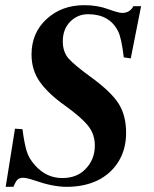

<svg xmlns="http://www.w3.org/2000/svg" viewBox="-20 -705 596 743"><path d="M526 -681 486 -479 459 -483Q450 -559 437 -584Q404 -650 321 -650Q280 -650 251.5 -621Q223 -592 223 -545Q223 -504 245.5 -478.5Q268 -453 330 -408Q410 -350 439 -304Q468 -258 468 -191Q468 -128 439 -80.5Q410 -33 358 -7Q306 18 238 18Q185 18 116 -6Q84 -17 70 -17Q56 -17 48.5 -10.5Q41 -4 32 18H2L38 -207L67 -205Q74 -151 83 -121Q92 -91 115 -66Q159 -16 221 -16Q277 -16 310 -50Q347 -87 347 -142Q347 -185 321.5 -217.5Q296 -250 232 -296Q166 -343 134 -388.5Q102 -434 102 -494Q102 -578 160.5 -631.5Q219 -685 306 -685Q356 -685 397.5 -670Q439 -655 452 -655Q483 -655 496 -681Z"/></svg>

Font: STIX MathJax Main
Style: Bold Italic
Weight: 700
Italic angle: -16.33°
Designer: MicroPress Inc., with final additions and corrections provided by Coen Hoffman, Elsevier (retired)
Version: Version 1.1.1